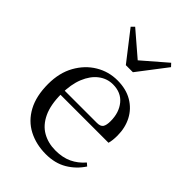

<svg xmlns="http://www.w3.org/2000/svg" viewBox="-236 -901 1018 1018"><g transform="rotate(45 273.5 -391.5)"><path d="M303 15Q230 15 172 -15Q114 -45 81 -106Q48 -167 48 -257Q48 -341 82.5 -402.5Q117 -464 173 -497.5Q229 -531 295 -531Q360 -531 406.5 -503.5Q453 -476 477.5 -429Q502 -382 502 -323Q502 -287 495 -263H87V-294H377Q404 -294 413 -308Q422 -322 422 -352Q422 -416 388 -457.5Q354 -499 293 -499Q249 -499 213 -471.5Q177 -444 156 -392.5Q135 -341 135 -269Q135 -188 159.5 -136Q184 -84 227 -59.5Q270 -35 325 -35Q378 -35 417.5 -53.5Q457 -72 488 -108L504 -94Q471 -44 421 -14.5Q371 15 303 15ZM160 -798 323 -658H268L430 -798L446 -781L322 -619H269L143 -781Z"/></g></svg>

Font: Noto Serif TC
Style: Regular
Weight: 400
Designer: Ryoko NISHIZUKA  (kana & ideographs); Frank Grießhammer (Latin, Greek & Cyrillic); Wenlong ZHANG  (bopomofo); Sandoll Co
Foundry: Adobe
Version: Version 2.003-H1;hotconv 1.1.1;makeotfexe 2.6.0